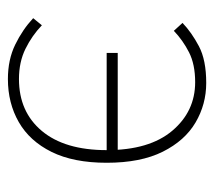

<svg xmlns="http://www.w3.org/2000/svg" viewBox="-48 -482 542 486"><g transform="rotate(90 223.0 -239.0)"><path d="M180 12Q131 12 93 -6.5Q55 -25 26 -52L44 -74Q70 -49 103.5 -32.5Q137 -16 180 -16Q263 -16 311.5 -74Q360 -132 360 -238Q360 -346 311 -404Q262 -462 188 -462Q143 -462 112.5 -446.5Q82 -431 58 -408L38 -430Q62 -453 97 -471.5Q132 -490 190 -490Q244 -490 290 -463Q336 -436 364 -380Q392 -324 392 -238Q392 -154 364.5 -98.5Q337 -43 289 -15.5Q241 12 180 12ZM114 -238V-266H369V-238Z"/></g></svg>

Font: Source Sans Variable
Style: Regular
Weight: 200
Designer: Paul D. Hunt
Foundry: Adobe Systems Incorporated
Version: Version 3.006;hotconv 1.0.111;makeotfexe 2.5.65597